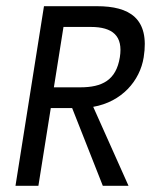

<svg xmlns="http://www.w3.org/2000/svg" viewBox="-20 -600 488 620"><path d="M30 0H104L144 -251H213L312 0H395L281 -255C373 -271 432 -339 444 -415C464 -541 398 -580 293 -580H122ZM154 -318 185 -513H273C344 -513 378 -484 367 -415C355 -341 310 -318 239 -318Z"/></svg>

Font: Charger Sport
Style: NrwObl
Weight: 400
Designer: Jasper
Foundry: Cannot Into Space Fonts
Version: Version 1.1